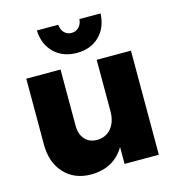

<svg xmlns="http://www.w3.org/2000/svg" viewBox="-113 -858 889 964"><g transform="rotate(-15 332.0 -376.5)"><path d="M596 -541V0H418V-88Q363 6 245 8Q157 8 104.5 -48.5Q52 -105 52 -199V-541H230V-250Q230 -204 253.5 -178Q277 -152 317 -152Q364 -153 391 -186.5Q418 -220 418 -274V-541ZM332 -704Q354 -704 369.5 -719.5Q385 -735 387 -761H497Q494 -688 449 -644Q404 -600 332 -600Q260 -600 214.5 -644Q169 -688 166 -761H277Q279 -735 294 -719.5Q309 -704 332 -704Z"/></g></svg>

Font: Montserrat V1
Style: Bold
Weight: 700
Designer: Julieta Ulanovsky
Foundry: Julieta Ulanovsky
Version: Version 6.001